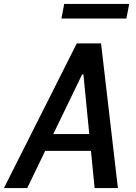

<svg xmlns="http://www.w3.org/2000/svg" viewBox="-48 -949 688 969"><path d="M547 0 462 -730H339.5L-28 0H89.5L180 -187.5H411L429.5 0ZM604 -929H276L262 -855.5H590ZM221 -272.5 366.5 -573.5H373L402.5 -272.5Z"/></svg>

Font: Monaspace Neon Medium
Style: Italic
Weight: 500
Italic angle: -11°
Designer: Riley Cran & the Lettermatic Team
Foundry: Lettermatic
Version: Version 1.200 (Monaspace Neon)